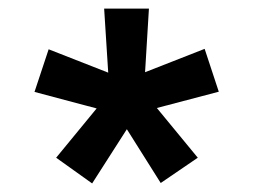

<svg xmlns="http://www.w3.org/2000/svg" viewBox="-20 -720 590 448"><path d="M195 -292 111 -352 205.5 -467 60.5 -505.5 93.5 -605 232.5 -550.5 223 -700H327.5L318.5 -551.5L457.5 -606L490.5 -506L346 -468L441.5 -352L355 -293L276 -418.5Z"/></svg>

Font: Geologica Thin Roman
Style: Regular
Weight: 400
Version: Version 1.010;gftools[0.9.28]